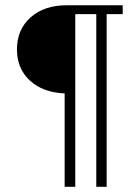

<svg xmlns="http://www.w3.org/2000/svg" viewBox="-20 -721 540 741"><path d="M453.6 -700.7V-666.5H391.6V0H351.6V-666.5H270.5V0H229.5V-360.4Q144.5 -364.3 95 -410.4Q45.4 -456.5 45.4 -530.3Q45.4 -606.9 97.9 -653.8Q150.4 -700.7 237.3 -700.7Z"/></svg>

Font: Otrack
Style: Regular
Weight: 400
Designer: Sodina
Foundry: Sodina
Version: Version 2.10 June 16, 2016